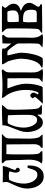

<svg xmlns="http://www.w3.org/2000/svg" viewBox="840 -1358 532 2253"><g transform="rotate(-90 1106.5 -231.0)"><path d="M93 -465Q141 -463 189.5 -464Q238 -465 286 -465Q282 -428 265 -391.5Q248 -355 238 -319Q246 -313 254 -308Q262 -303 266 -294Q265 -283 258.5 -274Q252 -265 240 -265Q223 -265 215.5 -280Q208 -295 208 -309Q208 -329 213.5 -348Q219 -367 223 -387Q201 -394 174 -394Q150 -394 122 -389Q102 -348 90.5 -304.5Q79 -261 79 -216Q79 -193 85 -165.5Q91 -138 103.5 -114.5Q116 -91 136 -75Q156 -59 184 -59Q203 -59 215 -67.5Q227 -76 234.5 -89Q242 -102 247 -117.5Q252 -133 255.5 -146Q259 -159 263.5 -167.5Q268 -176 275 -176Q286 -176 289 -170.5Q292 -165 292 -156Q292 -125 286 -94.5Q280 -64 265 -39.5Q250 -15 225.5 0Q201 15 164 15Q125 15 98 -3Q71 -21 54 -49.5Q37 -78 29 -112Q21 -146 21 -179Q21 -218 33 -255.5Q45 -293 60 -325.5Q75 -358 87 -384Q99 -410 99 -426Q99 -436 97 -445.5Q95 -455 93 -465Z M663 -475Q648 -461 638 -452Q628 -443 621.5 -433.5Q615 -424 612 -411.5Q609 -399 609 -378V-298Q609 -277 607.5 -237Q606 -197 606.5 -155Q607 -113 612.5 -77Q618 -41 632 -27H631Q639 -21 645 -13.5Q651 -6 657 2Q618 2 578.5 3Q539 4 500 4L501 -16Q519 -24 527.5 -38.5Q536 -53 539 -70.5Q542 -88 541.5 -107Q541 -126 541 -143Q541 -213 540 -282.5Q539 -352 539 -422L426 -423V-424L425 -423Q421 -360 421.5 -298Q422 -236 422 -173Q422 -162 422 -143.5Q422 -125 423 -105Q424 -85 426 -67.5Q428 -50 432 -42H431Q435 -35 443.5 -28Q452 -21 459 -16L457 0L371 1Q354 1 341.5 -0.5Q329 -2 314 -10Q338 -34 347.5 -65Q357 -96 359 -130.5Q361 -165 358.5 -200Q356 -235 356 -267Q356 -276 356 -301Q356 -326 355.5 -354Q355 -382 352.5 -405.5Q350 -429 346 -435Q339 -443 331.5 -450Q324 -457 317 -465L327 -477Z M971 -475Q986 -475 1003 -472Q985 -447 973.5 -436.5Q962 -426 956 -416.5Q950 -407 948 -391Q946 -375 946 -340Q946 -328 946 -304.5Q946 -281 947 -251.5Q948 -222 949 -190Q950 -158 951.5 -129.5Q953 -101 955.5 -80Q958 -59 961 -52Q968 -37 981 -28.5Q994 -20 1006 -10Q995 -7 983 -6Q971 -5 959 -5Q944 -5 929 -6Q914 -7 899 -7Q886 -13 887.5 -25.5Q889 -38 889 -49L888 -54L883 -57Q867 -31 847.5 -13Q828 5 796 5Q765 5 743.5 -14.5Q722 -34 709 -62.5Q696 -91 690 -122.5Q684 -154 684 -179Q684 -221 697.5 -260.5Q711 -300 726 -336.5Q741 -373 753 -406Q765 -439 762 -469Q867 -475 971 -475ZM786 -404Q763 -367 749.5 -316Q736 -265 736 -221Q736 -201 740.5 -173.5Q745 -146 756 -121.5Q767 -97 784 -79.5Q801 -62 827 -62Q846 -62 858 -73Q870 -84 876 -100.5Q882 -117 884 -135.5Q886 -154 886 -169Q886 -228 885 -286.5Q884 -345 881 -404Q865 -404 849.5 -406Q834 -408 818 -408Q799 -408 786 -404Z M1208 3Q1160 3 1112 4Q1064 5 1016 5Q1021 0 1034 -13.5Q1047 -27 1060.5 -42Q1074 -57 1085 -70.5Q1096 -84 1096 -89Q1092 -96 1087 -102Q1082 -108 1080 -116Q1086 -126 1094.5 -134Q1103 -142 1115 -142Q1127 -142 1137 -129Q1147 -116 1147 -105Q1147 -91 1138.5 -78Q1130 -65 1125 -52L1145 -44Q1155 -59 1161.5 -78.5Q1168 -98 1172 -119.5Q1176 -141 1177 -162Q1178 -183 1178 -201Q1178 -256 1162.5 -314Q1147 -372 1117 -419V-418Q1106 -432 1097 -445Q1088 -458 1083 -475Q1161 -467 1245.5 -468.5Q1330 -470 1408 -477L1420 -464Q1411 -453 1404 -445Q1397 -437 1392.5 -428.5Q1388 -420 1386 -409.5Q1384 -399 1384 -384V-189Q1384 -162 1383 -137Q1382 -112 1384.5 -88Q1387 -64 1396.5 -42Q1406 -20 1427 -1Q1403 7 1380 7Q1352 7 1324.5 5Q1297 3 1269 1Q1279 -10 1291 -19Q1303 -28 1311 -40Q1313 -43 1314 -60.5Q1315 -78 1315.5 -99Q1316 -120 1316 -139Q1316 -158 1316 -164L1315 -410L1213 -411Q1206 -411 1196 -409Q1206 -380 1216 -354Q1226 -328 1233.5 -301.5Q1241 -275 1246 -247.5Q1251 -220 1251 -189Q1251 -144 1243.5 -96.5Q1236 -49 1219 -7Z M1666 -462Q1663 -454 1663 -446Q1663 -442 1665 -436L1664 -437Q1677 -418 1692.5 -399.5Q1708 -381 1723 -364Q1723 -390 1722.5 -416.5Q1722 -443 1725 -469Q1748 -471 1770 -470.5Q1792 -470 1815 -473L1827 -460Q1818 -448 1811 -441Q1804 -434 1800 -426.5Q1796 -419 1794 -409.5Q1792 -400 1792 -384V-189Q1792 -163 1791 -137.5Q1790 -112 1793 -88Q1796 -64 1805 -42Q1814 -20 1835 -1Q1811 7 1788 7Q1760 7 1732.5 5Q1705 3 1677 1Q1687 -10 1699 -19Q1711 -28 1719 -40Q1721 -43 1722 -60.5Q1723 -78 1723.5 -99Q1724 -120 1724 -139Q1724 -158 1724 -164L1723 -286Q1723 -293 1711 -312.5Q1699 -332 1683.5 -353Q1668 -374 1653 -390.5Q1638 -407 1632 -409Q1624 -411 1616.5 -411Q1609 -411 1601 -411Q1596 -411 1592 -410.5Q1588 -410 1583 -409Q1587 -387 1592.5 -366.5Q1598 -346 1603 -325Q1608 -304 1611.5 -283Q1615 -262 1615 -239Q1615 -220 1610.5 -184Q1606 -148 1597 -110Q1588 -72 1575.5 -40Q1563 -8 1548 3Q1531 5 1514.5 5Q1498 5 1481 5Q1459 5 1435 -3Q1446 -14 1459.5 -20.5Q1473 -27 1483 -38Q1499 -55 1511 -82Q1523 -109 1530.5 -139Q1538 -169 1541.5 -199Q1545 -229 1545 -252Q1545 -267 1541.5 -290.5Q1538 -314 1532.5 -338.5Q1527 -363 1520 -385Q1513 -407 1505 -419Q1495 -435 1488.5 -445.5Q1482 -456 1478 -475Q1500 -473 1522.5 -473Q1545 -473 1567.5 -474Q1590 -475 1612.5 -475Q1635 -475 1657 -472Z M1878 -475H2136L2166 -474Q2161 -468 2151.5 -456Q2142 -444 2142 -436Q2142 -429 2149.5 -420.5Q2157 -412 2166 -401Q2175 -390 2182.5 -374.5Q2190 -359 2190 -339Q2190 -319 2183 -305Q2176 -291 2164 -281Q2152 -271 2136.5 -264.5Q2121 -258 2105 -252Q2123 -245 2140 -237Q2157 -229 2170.5 -217Q2184 -205 2192 -189.5Q2200 -174 2200 -152Q2200 -135 2193 -120Q2186 -105 2177 -91.5Q2168 -78 2161 -67Q2154 -56 2154 -47Q2154 -40 2158.5 -35.5Q2163 -31 2169 -28L2181 -27V-5Q2117 -5 2053 -3.5Q1989 -2 1925 -2L1844 -3Q1845 -4 1848.5 -8Q1852 -12 1856 -16Q1860 -20 1864 -23Q1868 -26 1870 -26Q1873 -26 1881.5 -35.5Q1890 -45 1892 -48V-47Q1894 -53 1895.5 -77Q1897 -101 1898 -133.5Q1899 -166 1899.5 -204Q1900 -242 1900 -277Q1900 -312 1900 -339.5Q1900 -367 1900 -379Q1900 -402 1897.5 -413Q1895 -424 1889.5 -431.5Q1884 -439 1875 -447Q1866 -455 1853 -472Q1859 -473 1865.5 -474Q1872 -475 1878 -475ZM2002 -411Q1990 -411 1978 -408Q1975 -399 1974.5 -389.5Q1974 -380 1974 -370Q1974 -347 1975 -324Q1976 -301 1978 -278L1998 -277Q2017 -277 2037.5 -278Q2058 -279 2074.5 -285Q2091 -291 2101.5 -305Q2112 -319 2112 -345Q2112 -349 2111 -359.5Q2110 -370 2107.5 -381.5Q2105 -393 2101.5 -402Q2098 -411 2094 -411ZM1978 -230 1977 -225 1970 -224ZM2015 -227Q2005 -227 1995.5 -227Q1986 -227 1977 -225Q1974 -210 1973 -194.5Q1972 -179 1972 -164Q1972 -141 1973 -118Q1974 -95 1974 -72L1977 -67L2024 -66H2075Q2091 -66 2100 -71Q2109 -76 2113 -85Q2117 -94 2118 -106Q2119 -118 2119 -131Q2119 -188 2094.5 -207.5Q2070 -227 2015 -227Z"/></g></svg>

Font: Germanica
Style: Regular
Weight: 400
Designer: Peter Wiegel
Foundry: Peter Wiegel